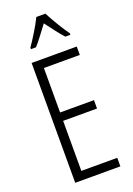

<svg xmlns="http://www.w3.org/2000/svg" viewBox="-176 -1011 744 1075"><g transform="rotate(-20 196.0 -473.5)"><path d="M243 -947H189C168 -903 127 -837 99 -797V-788H129C155 -816 188 -863 216 -899C245 -861 276 -818 304 -788H334V-797C311 -828 266 -901 243 -947ZM345 0V-51H131V-349H333V-399H131V-664H345V-714H76V0Z"/></g></svg>

Font: Noto Sans Myanmar UI ExtraCondensed Light
Style: Regular
Weight: 300
Width: 2
Designer: Monotype Design Team
Foundry: Monotype Imaging Inc.
Version: Version 2.103